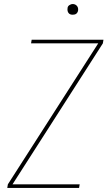

<svg xmlns="http://www.w3.org/2000/svg" viewBox="-20 -932 540 952"><path d="M16 0 19 -18 467 -717H134L137 -735H493L490 -717L42 -18H375L372 0ZM340 -859Q334 -859 328.5 -861Q323 -863 319.5 -868Q316 -873 315 -879Q314 -885 315 -891Q315 -896 317.5 -900Q320 -904 324 -906.5Q328 -909 332 -910.5Q336 -912 341 -912Q347 -912 352.5 -909.5Q358 -907 362 -902Q366 -897 367 -891Q368 -885 367 -879Q366 -874 363.5 -870Q361 -866 357.5 -863.5Q354 -861 349.5 -860Q345 -859 340 -859Z"/></svg>

Font: Iosevka SS18 Thin
Style: Italic
Weight: 100
Italic angle: -9°
Monospace: yes
Designer: Belleve Invis
Foundry: Belleve Invis
Version: Version 25.1.1; ttfautohint (v1.8.4)